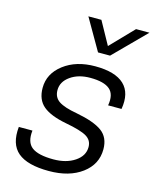

<svg xmlns="http://www.w3.org/2000/svg" viewBox="-115 -834 746 926"><g transform="rotate(15 257.5 -371.0)"><path d="M305 -532Q405 -532 449.5 -490Q494 -448 480 -366H413Q423 -422 394 -447Q365 -472 296 -472Q237 -472 197.5 -444Q158 -416 158 -374Q158 -338 185.5 -319.5Q213 -301 276 -290Q366 -273 406 -243.5Q446 -214 446 -155Q446 -80 383 -33Q320 14 218 14Q111 14 63 -26.5Q15 -67 24 -154H92Q85 -95 117 -70.5Q149 -46 225 -46Q289 -46 331.5 -74.5Q374 -103 374 -147Q374 -181 344.5 -198.5Q315 -216 239 -230Q160 -245 123 -276Q86 -307 86 -366Q86 -437 148 -484.5Q210 -532 305 -532ZM210 -756H275L338 -642L448 -756H515L360 -600H300Z"/></g></svg>

Font: Nacelle Light
Style: Italic
Weight: 300
Italic angle: -12°
Designer: Sora Sagano
Foundry: Sora Sagano
Version: Version 1.000;FEAKit 1.0